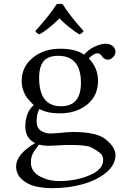

<svg xmlns="http://www.w3.org/2000/svg" viewBox="-20 -744 680 1001"><path d="M307 -722Q344 -662 416 -582Q406 -568 393 -565Q335 -602 290 -648Q234 -592 186 -565Q173 -568 164 -582Q240 -666 275 -722Q293 -726 307 -722ZM402 -312Q402 -453 283 -453Q231 -453 207.5 -425Q184 -397 184 -338Q184 -190 298 -190Q402 -190 402 -312ZM183 10Q159 40 150 59Q141 78 141 103Q141 150 187 175Q233 200 288 200Q375 200 446.5 170Q518 140 518 90Q518 71 506.5 58.5Q495 46 461 27Q454 23 446 20.5Q438 18 427 16.5Q416 15 408 14Q400 13 386 12.5Q372 12 364.5 12Q357 12 339.5 12Q322 12 315 12Q309 12 280 14Q251 16 230 16Q207 16 183 10ZM541 -433Q532 -433 522.5 -439.5Q513 -446 510 -453Q501 -466 487 -466Q477 -466 463.5 -457Q450 -448 443 -439Q491 -390 491 -323Q491 -244 434 -198.5Q377 -153 292 -153Q225 -153 186 -176Q171 -154 171 -111Q171 -78 192.5 -63Q214 -48 244 -48L280 -50Q336 -56 358 -56Q483 -56 529 -19Q582 23 582 64Q582 116 532.5 156.5Q483 197 409 217Q335 237 254 237Q205 237 164.5 227.5Q124 218 94 191Q64 164 64 123Q64 61 163 2Q112 -23 112 -84Q112 -158 156 -196Q137 -215 125 -229Q113 -243 103 -268Q93 -293 93 -321Q93 -396 151 -443Q209 -490 293 -490Q374 -490 419 -459Q439 -485 472.5 -500.5Q506 -516 531 -516Q553 -516 567.5 -504Q582 -492 582 -475Q582 -459 569.5 -446Q557 -433 541 -433Z"/></svg>

Font: Libertinus Mono
Style: Regular
Weight: 400
Designer: Philipp H. Poll
Foundry: Khaled Hosny
Version: Version 6.7